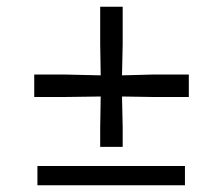

<svg xmlns="http://www.w3.org/2000/svg" viewBox="-20 -552 664 572"><path d="M278.5 -114.5V-173L280 -264.5L171 -263H82V-330H171L280 -327.5L278.5 -421.5V-532H345.5V-421.5L343.5 -327.5L438.5 -330H542.5V-263H438.5L343.5 -264.5L345.5 -173V-114.5ZM91.5 0V-57.5H531V0Z"/></svg>

Font: Merriweather 96pt Black
Style: Regular
Weight: 900
Version: Version 2.100